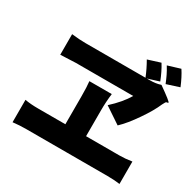

<svg xmlns="http://www.w3.org/2000/svg" viewBox="-181 -1050 1295 1269"><g transform="rotate(30 466.5 -415.0)"><path d="M64 17V-154Q107 -146 165 -146H373V-342Q373 -346 373 -356Q373 -432 368 -472H539Q531 -409 531 -341V-146H785Q828 -146 880 -154V17Q838 11 785 11H475H165Q115 11 64 17ZM676 -312 552 -395Q628 -464 668 -532H231Q173 -530 114 -527V-684Q172 -677 220 -677H449H678Q656 -732 625 -786L720 -816Q750 -768 775 -704L688 -677H711Q757 -677 793 -689Q897 -616 892 -610Q890 -607 885 -607Q877 -607 873 -601Q865 -587 861 -579Q835 -518 781 -440Q725 -358 676 -312ZM814 -707Q802 -737 789.5 -763Q777 -789 759 -818L854 -847Q883 -803 910 -738Z"/></g></svg>

Font: GenSekiGothic TW H
Style: Regular
Weight: 900
Version: Version 1.501;PS 1;hotconv 16.6.51;makeotf.lib2.5.65220